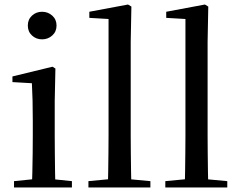

<svg xmlns="http://www.w3.org/2000/svg" viewBox="-20 -829 1057 849"><path d="M42 0V-28L151 -39H191L298 -28V0ZM121 0Q122 -25 123 -66Q124 -107 124.5 -152Q125 -197 125 -230V-294Q125 -345 124 -384.5Q123 -424 121 -461L35 -466V-491L212 -534L225 -526L222 -382V-230Q222 -197 222.5 -152Q223 -107 223.5 -66Q224 -25 225 0ZM166 -655Q140 -655 121.5 -672Q103 -689 103 -716Q103 -743 121.5 -760Q140 -777 166 -777Q192 -777 211 -760Q230 -743 230 -716Q230 -689 211 -672Q192 -655 166 -655Z M371 0V-28L487 -39H527L645 -28V0ZM457 0Q458 -33 458.5 -72.5Q459 -112 459.5 -153Q460 -194 460 -230V-745L375 -750V-777L546 -809L561 -800L558 -644V-230Q558 -194 558.5 -153Q559 -112 559.5 -72.5Q560 -33 561 0Z M711 0V-28L827 -39H867L985 -28V0ZM797 0Q798 -33 798.5 -72.5Q799 -112 799.5 -153Q800 -194 800 -230V-745L715 -750V-777L886 -809L901 -800L898 -644V-230Q898 -194 898.5 -153Q899 -112 899.5 -72.5Q900 -33 901 0Z"/></svg>

Font: Noto Serif TC ExtraLight Medium
Style: Regular
Weight: 500
Version: Version 2.002-H1;hotconv 1.1.0;makeotfexe 2.6.0